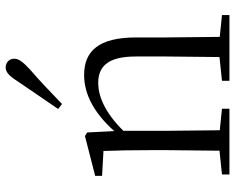

<svg xmlns="http://www.w3.org/2000/svg" viewBox="-98 -752 850 695"><g transform="rotate(-90 327.5 -405.0)"><path d="M280 -620 298 -606C341 -647 382 -687 423 -722C451 -748 462 -763 462 -779C462 -799 446 -810 431 -810C414 -810 401 -799 381 -768C348 -719 314 -670 280 -620ZM467 0H620V-27L541 -35L539 -227V-338C539 -474 489 -526 403 -526C337 -526 269 -494 200 -417L195 -515L182 -523L38 -486V-461L128 -456C130 -406 131 -353 131 -285V-227L129 -36L43 -27V0H281V-27L203 -35L201 -227V-384C271 -455 331 -475 374 -475C434 -475 470 -440 470 -339V-227L468 -36L382 -27V0Z"/></g></svg>

Font: Noto Serif CJK SC Light
Style: Regular
Weight: 300
Designer: Ryoko NISHIZUKA 西塚涼子 (kana & ideographs); Frank Grießhammer (Latin, Greek & Cyrillic); Wenlong ZHANG 张文龙 (bopomofo); San
Foundry: Adobe
Version: Version 2.001;hotconv 1.1.0;makeotfexe 2.6.0